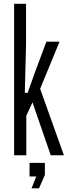

<svg xmlns="http://www.w3.org/2000/svg" viewBox="-20 -820 360 1014"><path d="M54.5 0V-800H117.5V-585L111 -329.5H126L166 -442L225 -600H294.5L192 -351L317.5 0H248L151.5 -279.5L119 -209V0ZM146.5 174.5 171.5 112H136V40H217V104L186 174.5Z"/></svg>

Font: Big Shoulders Display Thin
Style: Regular
Weight: 400
Version: Version 2.002